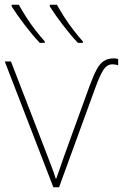

<svg xmlns="http://www.w3.org/2000/svg" viewBox="-20 -786 516 806"><path d="M454 -541Q459 -541 465 -540.5Q471 -540 476 -538V-512Q464 -516 452 -516Q429 -516 414 -492.5Q399 -469 380 -417L228 0H204L0 -528H26L176 -140Q187 -111 197 -85Q207 -59 214 -36H216Q224 -58 232 -81Q240 -104 250 -133L356 -425Q373 -471 386.5 -495.5Q400 -520 416 -530Q432 -540 454 -541ZM219 -766Q231 -744 249.5 -715Q268 -686 289 -659Q310 -632 328 -612V-606H307Q276 -639 243.5 -681.5Q211 -724 189 -759V-766ZM59 -766Q71 -744 89.5 -715Q108 -686 129 -659Q150 -632 168 -612V-606H147Q116 -639 83.5 -681.5Q51 -724 29 -759V-766Z"/></svg>

Font: Noto Sans Thin
Style: Regular
Weight: 100
Designer: Monotype Design Team
Foundry: Monotype Imaging Inc.
Version: Version 2.007